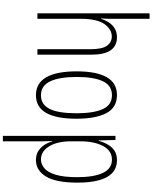

<svg xmlns="http://www.w3.org/2000/svg" viewBox="114 -914 1034 1301"><g transform="rotate(90 630.5 -263.0)"><path d="M107 -503Q107 -480 106.5 -464.5Q106 -449 104 -432H107Q115 -458 130.5 -482.5Q146 -507 171 -523Q196 -539 232 -539Q350 -539 350 -366V0H313V-358Q313 -438 289.5 -471Q266 -504 227 -504Q178 -504 142.5 -454Q107 -404 107 -294V0H70V-760H107Z M784 -265Q784 10 625 10Q463 10 463 -267Q463 -400 502.5 -469.5Q542 -539 624 -539Q709 -539 746.5 -466.5Q784 -394 784 -265ZM501 -267Q501 -148 531 -86Q561 -24 625 -24Q688 -24 717.5 -83Q747 -142 747 -266Q747 -378 719.5 -441.5Q692 -505 624 -505Q559 -505 530 -443.5Q501 -382 501 -267Z M1065 -539Q1217 -539 1217 -270Q1217 -126 1175.5 -58Q1134 10 1064 10Q1027 10 1002 -6.5Q977 -23 961 -48Q945 -73 938 -100H935Q935 -88 936 -70Q937 -52 937 -29V234H900V-529H928L931 -416H934Q943 -449 959 -477Q975 -505 1000.5 -522Q1026 -539 1065 -539ZM1061 -505Q1001 -505 969 -445Q937 -385 937 -291V-228Q937 -135 971 -79.5Q1005 -24 1060 -24Q1093 -24 1120.5 -48Q1148 -72 1164 -125.5Q1180 -179 1180 -270Q1180 -383 1151 -444Q1122 -505 1061 -505Z"/></g></svg>

Font: Noto Sans Tamil ExtraCondensed ExtraLight
Style: Regular
Weight: 200
Width: 2
Designer: Jelle Bosma - Monotype Design Team
Foundry: Monotype Imaging Inc.
Version: Version 2.004; ttfautohint (v1.8.4.7-5d5b)